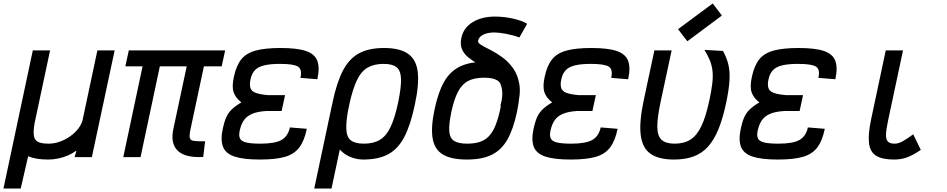

<svg xmlns="http://www.w3.org/2000/svg" viewBox="-64 -910 5484 1112"><path d="M-44 182 126 -618H226L136 -195Q128 -148 132.5 -122.5Q137 -97 157.5 -87.5Q178 -78 218 -78Q250 -78 282.5 -89.5Q315 -101 343 -121Q371 -141 390 -166Q409 -191 415 -218L500 -618H600L468 0H368L379 -38Q356 -21 329 -9.5Q302 2 273 8Q244 14 215 14Q177 14 148.5 9Q120 4 99 -5L56 182Z M1113 -1Q1010 5 966 -36.5Q922 -78 940 -163L1037 -618H1240L1220 -526H662L682 -618H1240L1220 -526H1117L1038 -155Q1032 -124 1035.5 -110.5Q1039 -97 1059.5 -94Q1080 -91 1124 -92ZM650 0 776 -593H876L750 0Z M1441 14Q1347 14 1295 -3Q1243 -20 1227.5 -60Q1212 -100 1227 -168Q1235 -205 1246.5 -231Q1258 -257 1279 -277Q1300 -297 1334 -317Q1300 -343 1289 -376Q1278 -409 1291 -467Q1305 -531 1333.5 -566.5Q1362 -602 1416.5 -617Q1471 -632 1561 -632Q1656 -632 1707 -615Q1758 -598 1773.5 -558.5Q1789 -519 1774 -451L1676 -459Q1687 -508 1662 -524Q1637 -540 1558 -540Q1502 -540 1466.5 -531.5Q1431 -523 1412.5 -503.5Q1394 -484 1387 -451Q1380 -419 1386.5 -400Q1393 -381 1417.5 -372Q1442 -363 1488 -359H1587L1567 -267H1477Q1429 -264 1398 -251.5Q1367 -239 1349.5 -215Q1332 -191 1324 -152Q1318 -123 1326.5 -107Q1335 -91 1363.5 -84.5Q1392 -78 1444 -78Q1529 -78 1566.5 -99.5Q1604 -121 1615 -172L1713 -164Q1699 -95 1669.5 -56Q1640 -17 1586 -1.5Q1532 14 1441 14Z M2040 14Q1997 14 1957 -4.5Q1917 -23 1889 -62.5Q1861 -102 1852 -165Q1843 -228 1862 -317Q1886 -432 1922 -501Q1958 -570 2015 -601Q2072 -632 2160 -632Q2252 -632 2299.5 -598.5Q2347 -565 2355.5 -492.5Q2364 -420 2338 -301Q2314 -187 2278 -117.5Q2242 -48 2185 -17Q2128 14 2040 14ZM1756 182 1860 -308H1960L1856 182ZM2043 -78Q2099 -78 2136 -100Q2173 -122 2198 -174.5Q2223 -227 2242 -317Q2260 -404 2258.5 -452.5Q2257 -501 2233 -520.5Q2209 -540 2157 -540Q2102 -540 2064.5 -518Q2027 -496 2002.5 -444Q1978 -392 1958 -301Q1940 -215 1941.5 -166Q1943 -117 1967.5 -97.5Q1992 -78 2043 -78Z M2640 14Q2549 14 2500.5 -15.5Q2452 -45 2441.5 -109.5Q2431 -174 2453 -277Q2474 -377 2508.5 -437Q2543 -497 2599.5 -524.5Q2656 -552 2743 -552Q2835 -552 2883 -522.5Q2931 -493 2941.5 -429Q2952 -365 2930 -261Q2909 -162 2874.5 -101.5Q2840 -41 2784 -13.5Q2728 14 2640 14ZM2643 -78Q2699 -78 2735 -96.5Q2771 -115 2794 -158.5Q2817 -202 2833 -277Q2848 -348 2845 -388Q2842 -428 2817 -444Q2792 -460 2740 -460Q2684 -460 2648 -441.5Q2612 -423 2589 -379.5Q2566 -336 2550 -261Q2535 -190 2538 -150Q2541 -110 2566 -94Q2591 -78 2643 -78ZM2834 -297Q2850 -353 2843.5 -391.5Q2837 -430 2815.5 -456.5Q2794 -483 2764.5 -502.5Q2735 -522 2704.5 -539.5Q2674 -557 2649 -577Q2624 -597 2612 -624Q2600 -651 2608 -691Q2621 -750 2674 -782Q2727 -814 2802 -814Q2856 -814 2908.5 -802Q2961 -790 2989 -772L2944 -693Q2910 -706 2867.5 -714Q2825 -722 2799 -722Q2761 -722 2735.5 -709.5Q2710 -697 2705 -675Q2702 -662 2723 -649.5Q2744 -637 2777 -620.5Q2810 -604 2845 -578.5Q2880 -553 2907.5 -515Q2935 -477 2944 -421.5Q2953 -366 2932 -289Z M3241 14Q3147 14 3095 -3Q3043 -20 3027.5 -60Q3012 -100 3027 -168Q3035 -205 3046.5 -231Q3058 -257 3079 -277Q3100 -297 3134 -317Q3100 -343 3089 -376Q3078 -409 3091 -467Q3105 -531 3133.5 -566.5Q3162 -602 3216.5 -617Q3271 -632 3361 -632Q3456 -632 3507 -615Q3558 -598 3573.5 -558.5Q3589 -519 3574 -451L3476 -459Q3487 -508 3462 -524Q3437 -540 3358 -540Q3302 -540 3266.5 -531.5Q3231 -523 3212.5 -503.5Q3194 -484 3187 -451Q3180 -419 3186.5 -400Q3193 -381 3217.5 -372Q3242 -363 3288 -359H3387L3367 -267H3277Q3229 -264 3198 -251.5Q3167 -239 3149.5 -215Q3132 -191 3124 -152Q3118 -123 3126.5 -107Q3135 -91 3163.5 -84.5Q3192 -78 3244 -78Q3329 -78 3366.5 -99.5Q3404 -121 3415 -172L3513 -164Q3499 -95 3469.5 -56Q3440 -17 3386 -1.5Q3332 14 3241 14Z M3840 14Q3749 14 3702 -20.5Q3655 -55 3646.5 -130.5Q3638 -206 3664 -328L3726 -618H3826L3762 -320Q3742 -226 3743 -173.5Q3744 -121 3768.5 -99.5Q3793 -78 3843 -78Q3898 -78 3935 -101.5Q3972 -125 3998.5 -180.5Q4025 -236 4045 -332Q4057 -388 4061.5 -428Q4066 -468 4062.5 -499.5Q4059 -531 4047.5 -559.5Q4036 -588 4016 -621L4123 -615Q4145 -576 4154.5 -536Q4164 -496 4161 -444.5Q4158 -393 4142 -316Q4123 -226 4097.5 -163Q4072 -100 4037 -61Q4002 -22 3953.5 -4Q3905 14 3840 14ZM3917 -671 3863 -741 4064 -890 4117 -820Z M4441 14Q4347 14 4295 -3Q4243 -20 4227.5 -60Q4212 -100 4227 -168Q4235 -205 4246.5 -231Q4258 -257 4279 -277Q4300 -297 4334 -317Q4300 -343 4289 -376Q4278 -409 4291 -467Q4305 -531 4333.5 -566.5Q4362 -602 4416.5 -617Q4471 -632 4561 -632Q4656 -632 4707 -615Q4758 -598 4773.5 -558.5Q4789 -519 4774 -451L4676 -459Q4687 -508 4662 -524Q4637 -540 4558 -540Q4502 -540 4466.5 -531.5Q4431 -523 4412.5 -503.5Q4394 -484 4387 -451Q4380 -419 4386.5 -400Q4393 -381 4417.5 -372Q4442 -363 4488 -359H4587L4567 -267H4477Q4429 -264 4398 -251.5Q4367 -239 4349.5 -215Q4332 -191 4324 -152Q4318 -123 4326.5 -107Q4335 -91 4363.5 -84.5Q4392 -78 4444 -78Q4529 -78 4566.5 -99.5Q4604 -121 4615 -172L4713 -164Q4699 -95 4669.5 -56Q4640 -17 4586 -1.5Q4532 14 4441 14Z M5114 14Q5046 14 5010.5 -8Q4975 -30 4969 -81Q4963 -132 4981 -218L5066 -618H5166L5079 -210Q5068 -159 5067.5 -130Q5067 -101 5079 -89.5Q5091 -78 5117 -78Q5139 -78 5162 -90.5Q5185 -103 5225 -132L5269 -42Q5220 -9 5186.5 2.5Q5153 14 5114 14Z"/></svg>

Font: Victor Mono Thin
Style: Italic
Weight: 100
Italic angle: -12°
Monospace: yes
Designer: Rune Bjørnerås
Version: Version 1.561;gftools[0.9.30]